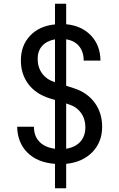

<svg xmlns="http://www.w3.org/2000/svg" viewBox="-20 -870 640 1030"><path d="M335 9V140H275V9Q181 2 127.5 -51Q74 -104 72 -190H162Q162 -140 191.5 -109.5Q221 -79 275 -72V-334L248 -342Q173 -365 132.5 -418.5Q92 -472 92 -546Q92 -626 141.5 -678.5Q191 -731 275 -739V-850H335V-740Q418 -732 468 -679.5Q518 -627 519 -545H429Q429 -592 404.5 -622Q380 -652 335 -659V-410L375 -397Q448 -374 488 -319Q528 -264 528 -190Q528 -108 475.5 -54Q423 0 335 9ZM275 -429V-659Q231 -651 206.5 -624Q182 -597 182 -554Q182 -509 206 -476Q230 -443 275 -429ZM335 -72Q384 -80 411 -110Q438 -140 438 -188Q438 -232 414 -265Q390 -298 347 -311L335 -315Z"/></svg>

Font: JetBrains Mono
Style: Regular
Weight: 400
Monospace: yes
Designer: Philipp Nurullin, Konstantin Bulenkov
Foundry: JetBrains
Version: Version 2.001;December 29, 2023;FontCreator 11.5.0.2427 32-b